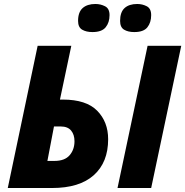

<svg xmlns="http://www.w3.org/2000/svg" viewBox="-20 -944 930 964"><path d="M19 0 169 -714H338L281 -444H296Q413 -444 468 -388Q523 -332 523 -245Q523 -129 451 -64.5Q379 0 241 0ZM570 0 721 -714H890L739 0ZM218 -136H253Q305 -136 329.5 -164.5Q354 -193 354 -235Q354 -268 337 -288.5Q320 -309 285 -309H251ZM654 -783Q623 -783 603 -795Q583 -807 583 -839Q583 -883 605.5 -903.5Q628 -924 669 -924Q695 -924 717 -912.5Q739 -901 739 -868Q739 -831 720 -807Q701 -783 654 -783ZM444 -783Q413 -783 392.5 -795Q372 -807 372 -839Q372 -883 395 -903.5Q418 -924 459 -924Q485 -924 507.5 -912.5Q530 -901 530 -868Q530 -831 510.5 -807Q491 -783 444 -783Z"/></svg>

Font: Noto Sans Disp ExtBd
Style: Italic
Weight: 800
Italic angle: -12°
Designer: Monotype Design Team
Foundry: Monotype Imaging Inc.
Version: Version 2.000;GOOG;noto-source:20170915:90ef993387c0